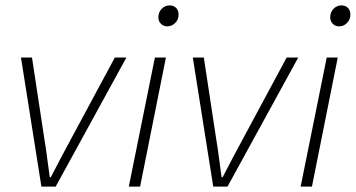

<svg xmlns="http://www.w3.org/2000/svg" viewBox="-20 -694 1323 714"><path d="M134 0 58 -480H99L145 -177Q151 -142 155.5 -105.5Q160 -69 165 -35H169Q187 -70 206 -106Q225 -142 244 -177L407 -480H450L187 0Z M459 0 556 -480H597L501 0ZM602 -596Q588 -596 578.5 -605.5Q569 -615 569 -629Q569 -649 581.5 -661.5Q594 -674 611 -674Q625 -674 634.5 -665Q644 -656 644 -640Q644 -621 631.5 -608.5Q619 -596 602 -596Z M773 0 697 -480H738L784 -177Q790 -142 794.5 -105.5Q799 -69 804 -35H808Q826 -70 845 -106Q864 -142 883 -177L1046 -480H1089L826 0Z M1098 0 1195 -480H1236L1140 0ZM1241 -596Q1227 -596 1217.5 -605.5Q1208 -615 1208 -629Q1208 -649 1220.5 -661.5Q1233 -674 1250 -674Q1264 -674 1273.5 -665Q1283 -656 1283 -640Q1283 -621 1270.5 -608.5Q1258 -596 1241 -596Z"/></svg>

Font: TypoPRO Source Sans Pro
Style: Italic
Weight: 300
Italic angle: -11°
Designer: Paul D. Hunt
Foundry: Adobe Systems Incorporated
Version: Version 1.075;PS 2.000;hotconv 1.0.86;makeotf.lib2.5.63406